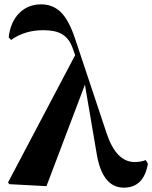

<svg xmlns="http://www.w3.org/2000/svg" viewBox="-20 -847 701 884"><path d="M661 -93Q642 17 550 17Q449 17 424 -146L371 -457L194 10L23 1L17 -7L326 -593L316 -621Q299 -671 265 -690Q235 -708 179 -708Q94 -708 31 -663L20 -675Q28 -747 70 -788Q110 -827 169 -827Q224 -827 261 -790Q298 -753 326 -668L471 -233Q515 -101 600 -101Q612 -101 626 -103Q642 -106 651 -110Z"/></svg>

Font: Source Han Serif SC Heavy
Style: Regular
Weight: 900
Designer: Ryoko NISHIZUKA  (kana & ideographs); Frank Grießhammer (Latin, Greek & Cyrillic); Wenlong ZHANG  (bopomofo); Sandoll Co
Foundry: Adobe Systems Incorporated
Version: Version 1.001 October 20, 2017